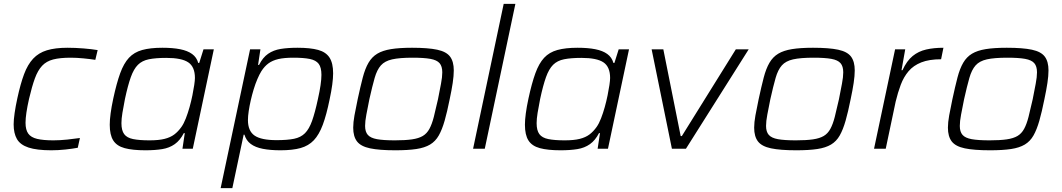

<svg xmlns="http://www.w3.org/2000/svg" viewBox="-20 -763 5450 985"><path d="M243 8Q169 8 126.5 -6Q84 -20 67 -49.5Q50 -79 50 -125Q50 -148 55 -183Q60 -218 69 -259Q85 -333 103.5 -382.5Q122 -432 150 -462Q178 -492 220.5 -505Q263 -518 326 -518Q366 -518 409 -514.5Q452 -511 481 -506L469 -456Q444 -460 408.5 -463.5Q373 -467 343 -467Q288 -467 253 -458Q218 -449 196 -425.5Q174 -402 159 -361Q144 -320 129 -256Q120 -216 115.5 -185.5Q111 -155 111 -133Q111 -97 125 -77.5Q139 -58 170.5 -50.5Q202 -43 254 -43Q287 -43 325.5 -47Q364 -51 390 -55L379 -5Q353 0 316 4Q279 8 243 8Z M726 8Q660 8 619.5 -3Q579 -14 561 -42.5Q543 -71 543 -123Q543 -148 547.5 -181.5Q552 -215 561 -257Q578 -336 596.5 -387Q615 -438 641.5 -466.5Q668 -495 709.5 -506.5Q751 -518 813 -518Q866 -518 904 -510.5Q942 -503 965.5 -486Q989 -469 997 -440H1002L1024 -510H1077L969 0H916L928 -80H923Q904 -43 876.5 -23.5Q849 -4 812 2Q775 8 726 8ZM747 -43Q794 -43 824 -50.5Q854 -58 874 -73Q894 -88 911 -112Q923 -129 933.5 -156Q944 -183 952.5 -213.5Q961 -244 967 -273.5Q973 -303 976.5 -327Q980 -351 980 -363Q980 -420 946 -443Q912 -466 833 -466Q779 -466 744 -459Q709 -452 687.5 -430.5Q666 -409 651 -367Q636 -325 621 -255Q613 -215 608 -184Q603 -153 603 -131Q603 -94 617 -75Q631 -56 663 -49.5Q695 -43 747 -43Z M1112 202 1263 -510H1316L1304 -430H1309Q1328 -468 1355.5 -487Q1383 -506 1420 -512Q1457 -518 1506 -518Q1572 -518 1612 -507Q1652 -496 1670.5 -467.5Q1689 -439 1689 -387Q1689 -362 1684.5 -328.5Q1680 -295 1671 -253Q1655 -174 1636 -123Q1617 -72 1590 -43.5Q1563 -15 1522 -3.5Q1481 8 1419 8Q1367 8 1328.5 0.5Q1290 -7 1266.5 -24.5Q1243 -42 1234 -72H1230L1172 202ZM1399 -44Q1454 -44 1488.5 -51Q1523 -58 1544.5 -79.5Q1566 -101 1581 -143Q1596 -185 1611 -255Q1620 -295 1624.5 -326Q1629 -357 1629 -379Q1629 -417 1615 -435.5Q1601 -454 1569.5 -460.5Q1538 -467 1485 -467Q1438 -467 1408 -460Q1378 -453 1357.5 -438Q1337 -423 1321 -398Q1311 -382 1300.5 -357.5Q1290 -333 1281.5 -305Q1273 -277 1266.5 -248.5Q1260 -220 1256 -193.5Q1252 -167 1252 -147Q1252 -91 1286 -67.5Q1320 -44 1399 -44Z M2008 8Q1926 8 1878.5 -2Q1831 -12 1811.5 -37.5Q1792 -63 1792 -108Q1792 -135 1798.5 -171Q1805 -207 1815 -254Q1829 -319 1841 -365Q1853 -411 1870.5 -441Q1888 -471 1915.5 -487.5Q1943 -504 1986 -511Q2029 -518 2094 -518Q2176 -518 2223 -508Q2270 -498 2289 -472.5Q2308 -447 2308 -402Q2308 -374 2302.5 -337.5Q2297 -301 2287 -254Q2274 -189 2261 -143.5Q2248 -98 2231 -68Q2214 -38 2186.5 -21.5Q2159 -5 2116 1.5Q2073 8 2008 8ZM2006 -43Q2059 -43 2093.5 -48Q2128 -53 2149 -65.5Q2170 -78 2183 -102Q2196 -126 2205.5 -163Q2215 -200 2227 -254Q2236 -300 2242.5 -334Q2249 -368 2249 -392Q2249 -423 2235 -439Q2221 -455 2188 -461Q2155 -467 2097 -467Q2030 -467 1992 -458.5Q1954 -450 1934 -427.5Q1914 -405 1902 -363Q1890 -321 1875 -254Q1866 -209 1859.5 -175Q1853 -141 1853 -117Q1853 -87 1867 -71Q1881 -55 1914 -49Q1947 -43 2006 -43Z M2407 0 2564 -743H2624L2467 0Z M2856 8Q2790 8 2749.5 -3Q2709 -14 2691 -42.5Q2673 -71 2673 -123Q2673 -148 2677.5 -181.5Q2682 -215 2691 -257Q2708 -336 2726.5 -387Q2745 -438 2771.5 -466.5Q2798 -495 2839.5 -506.5Q2881 -518 2943 -518Q2996 -518 3034 -510.5Q3072 -503 3095.5 -486Q3119 -469 3127 -440H3132L3154 -510H3207L3099 0H3046L3058 -80H3053Q3034 -43 3006.5 -23.5Q2979 -4 2942 2Q2905 8 2856 8ZM2877 -43Q2924 -43 2954 -50.5Q2984 -58 3004 -73Q3024 -88 3041 -112Q3053 -129 3063.5 -156Q3074 -183 3082.5 -213.5Q3091 -244 3097 -273.5Q3103 -303 3106.5 -327Q3110 -351 3110 -363Q3110 -420 3076 -443Q3042 -466 2963 -466Q2909 -466 2874 -459Q2839 -452 2817.5 -430.5Q2796 -409 2781 -367Q2766 -325 2751 -255Q2743 -215 2738 -184Q2733 -153 2733 -131Q2733 -94 2747 -75Q2761 -56 2793 -49.5Q2825 -43 2877 -43Z M3427 0 3323 -510H3383L3472 -65H3478L3755 -510H3821L3499 0Z M4065 8Q3983 8 3935.5 -2Q3888 -12 3868.5 -37.5Q3849 -63 3849 -108Q3849 -135 3855.5 -171Q3862 -207 3872 -254Q3886 -319 3898 -365Q3910 -411 3927.5 -441Q3945 -471 3972.5 -487.5Q4000 -504 4043 -511Q4086 -518 4151 -518Q4233 -518 4280 -508Q4327 -498 4346 -472.5Q4365 -447 4365 -402Q4365 -374 4359.5 -337.5Q4354 -301 4344 -254Q4331 -189 4318 -143.5Q4305 -98 4288 -68Q4271 -38 4243.5 -21.5Q4216 -5 4173 1.5Q4130 8 4065 8ZM4063 -43Q4116 -43 4150.5 -48Q4185 -53 4206 -65.5Q4227 -78 4240 -102Q4253 -126 4262.5 -163Q4272 -200 4284 -254Q4293 -300 4299.5 -334Q4306 -368 4306 -392Q4306 -423 4292 -439Q4278 -455 4245 -461Q4212 -467 4154 -467Q4087 -467 4049 -458.5Q4011 -450 3991 -427.5Q3971 -405 3959 -363Q3947 -321 3932 -254Q3923 -209 3916.5 -175Q3910 -141 3910 -117Q3910 -87 3924 -71Q3938 -55 3971 -49Q4004 -43 4063 -43Z M4464 0 4572 -510H4624L4605 -403H4610Q4632 -451 4662 -475.5Q4692 -500 4731.5 -509Q4771 -518 4820 -518L4808 -459Q4747 -459 4706.5 -443Q4666 -427 4641 -397.5Q4616 -368 4601 -328Q4586 -288 4575 -242L4524 0Z M5059 8Q4977 8 4929.5 -2Q4882 -12 4862.5 -37.5Q4843 -63 4843 -108Q4843 -135 4849.5 -171Q4856 -207 4866 -254Q4880 -319 4892 -365Q4904 -411 4921.5 -441Q4939 -471 4966.5 -487.5Q4994 -504 5037 -511Q5080 -518 5145 -518Q5227 -518 5274 -508Q5321 -498 5340 -472.5Q5359 -447 5359 -402Q5359 -374 5353.5 -337.5Q5348 -301 5338 -254Q5325 -189 5312 -143.5Q5299 -98 5282 -68Q5265 -38 5237.5 -21.5Q5210 -5 5167 1.5Q5124 8 5059 8ZM5057 -43Q5110 -43 5144.5 -48Q5179 -53 5200 -65.5Q5221 -78 5234 -102Q5247 -126 5256.5 -163Q5266 -200 5278 -254Q5287 -300 5293.5 -334Q5300 -368 5300 -392Q5300 -423 5286 -439Q5272 -455 5239 -461Q5206 -467 5148 -467Q5081 -467 5043 -458.5Q5005 -450 4985 -427.5Q4965 -405 4953 -363Q4941 -321 4926 -254Q4917 -209 4910.5 -175Q4904 -141 4904 -117Q4904 -87 4918 -71Q4932 -55 4965 -49Q4998 -43 5057 -43Z"/></svg>

Font: Saira SemiExpanded Light
Style: Italic
Weight: 300
Width: 6
Italic angle: -12°
Designer: Hector Gatti with collaboration of the Omnibus-Type team
Foundry: Omnibus-Type
Version: Version 1.101